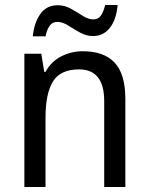

<svg xmlns="http://www.w3.org/2000/svg" viewBox="-20 -752 599 772"><path d="M313 -546Q398 -546 441 -500Q484 -454 484 -355V0H399V-345Q399 -473 298 -473Q223 -473 193 -424.5Q163 -376 163 -278V0H78V-536H146L158 -463H163Q186 -505 226.5 -525.5Q267 -546 313 -546ZM112 -606Q117 -660 142 -695.5Q167 -731 212 -731Q240 -731 265 -717Q290 -703 312.5 -688.5Q335 -674 355 -674Q375 -674 385.5 -689Q396 -704 403 -732H453Q448 -674 422 -640.5Q396 -607 354 -607Q327 -607 302 -621Q277 -635 254 -649.5Q231 -664 211 -664Q191 -664 180 -649Q169 -634 163 -606Z"/></svg>

Font: Noto Sans SemiCondensed
Style: Regular
Weight: 400
Width: 4
Designer: Monotype Design Team
Foundry: Monotype Imaging Inc.
Version: Version 2.013; ttfautohint (v1.8.4.7-5d5b)